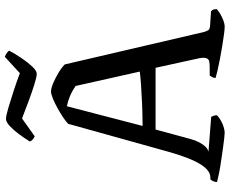

<svg xmlns="http://www.w3.org/2000/svg" viewBox="-98 -854 951 796"><g transform="rotate(-90 378.0 -455.5)"><path d="M226 0Q221 0 203.1 -1.9Q185.3 -3.8 160.2 -7.4Q135.1 -11.1 108.7 -14.9Q82.2 -18.6 59 -23.3Q35.9 -28 21.8 -31.7Q21.8 -40.3 25.5 -48Q29.3 -55.8 33.3 -59.4H41.6Q54.2 -59.4 67.2 -68.3Q80.3 -77.3 93.5 -97.4Q106.7 -117.6 120.2 -151.2Q133.6 -184.7 147.8 -235L263.2 -648.8Q271.7 -657.5 289.2 -669.4Q306.7 -681.2 327.7 -692.8Q348.7 -704.4 367.7 -712.2Q386.8 -720 396.9 -720Q410.4 -720 431.4 -711.1Q452.5 -702.2 474.4 -689.2Q496.3 -676.1 509.4 -663L643.9 -85.8Q646.9 -75.1 651 -68.5Q655 -61.8 669.8 -60.6L729.6 -56.6Q732.4 -53 735.1 -50.3Q737.9 -47.5 738.9 -32.9Q731.4 -26.1 718.7 -18.4Q706 -10.8 691.6 -5.4Q677.2 0 664.9 0Q656.1 0 634.7 -2.8Q613.3 -5.5 586 -10.1Q558.6 -14.6 531.9 -19.7Q505.2 -24.7 483.9 -29.8Q462.6 -34.8 453.3 -37.6Q453.3 -46.5 457.7 -53.5Q462.1 -60.5 463.6 -62.1H495.1Q511.5 -62.1 522 -64.1Q532.4 -66.1 535.8 -77.8Q539.3 -89.5 532.5 -117.3L495.4 -286.5H239.5L200 -141Q194.2 -119.8 185.7 -104.2Q177.2 -88.6 168 -79.5Q158.9 -70.4 148 -67.1L291.9 -56Q293.1 -53.5 295.9 -47.5Q298.7 -41.4 298.7 -32.1Q290.5 -23.9 277.2 -16.2Q264 -8.5 250.2 -4.3Q236.3 0 226 0ZM254.4 -340.4Q302.7 -340.6 347.2 -342.5Q391.7 -344.4 426.5 -346.9Q461.4 -349.4 479.7 -352.1L420.1 -618Q398.4 -633 377.2 -641.7Q356 -650.5 336 -654.2ZM470.5 -779.1Q458.5 -779.1 426.6 -789Q394.8 -798.9 356.4 -813.2Q318 -827.5 285.4 -840.2L211.6 -787.7Q206.1 -789.7 199.8 -794.5Q193.5 -799.2 189.8 -807.8Q202.8 -828.9 219.8 -852Q236.8 -875 253.8 -890.9Q270.9 -906.7 283.2 -906.7Q295.7 -906.7 327.9 -897.3Q360.1 -887.9 399.8 -874.9Q439.5 -861.9 473.1 -849.1L541 -911.5Q550.3 -908.1 556.9 -903.2Q563.6 -898.4 566.6 -893.6Q553.8 -869.5 535.8 -842.6Q517.7 -815.8 500.3 -797.5Q482.9 -779.1 470.5 -779.1Z"/></g></svg>

Font: Texturina Medium
Style: Regular
Weight: 500
Designer: Guillermo Torres Carreño
Foundry: Omnibus-Type
Version: Version 1.003